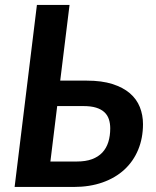

<svg xmlns="http://www.w3.org/2000/svg" viewBox="-20 -742 618 762"><path d="M285 -101Q320 -101 345 -110.2Q370 -119.5 386 -136.5Q402 -153.5 409.8 -178Q417.5 -202.5 417.5 -232.5Q417.5 -252.5 412 -269Q406.5 -285.5 394 -297Q381.5 -308.5 361.2 -314.8Q341 -321 311.5 -321H207L180 -101ZM324.5 -422Q384 -422 426.2 -408.5Q468.5 -395 495.5 -371.8Q522.5 -348.5 535 -317Q547.5 -285.5 547.5 -249.5Q547.5 -194 528.5 -148Q509.5 -102 473.8 -69Q438 -36 387 -18Q336 0 272 0H38L126.5 -722.5H256L219 -422Z"/></svg>

Font: Lato 2
Style: Bold Italic
Weight: 700
Italic angle: -7°
Designer: Lukasz Dziedzic with Adam Twardoch and Botio Nikoltchev
Foundry: tyPoland Lukasz Dziedzic
Version: Version 2.015; 2015-08-06; http://www.latofonts.com/